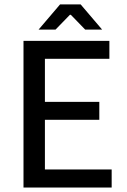

<svg xmlns="http://www.w3.org/2000/svg" viewBox="-20 -838 566 858"><path d="M468.8 -655.3V-575.2H180.7V-382.8H423.8V-302.7H180.7V-80.6H479V0H85V-655.3ZM248.5 -818.4H340.3L436.5 -705.6H360.8L296.4 -772H292.5L228 -705.6H152.3Z"/></svg>

Font: Varta SemiBold
Style: Regular
Weight: 600
Designer: Joana Correia, Viktoriya Grabowska, Eben Sorkin
Foundry: Sorkin Type
Version: Version 1.003; ttfautohint (v1.3) -l 8 -r 24 -G 200 -x 12 -H